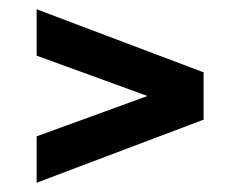

<svg xmlns="http://www.w3.org/2000/svg" viewBox="-20 -460 519 414"><path d="M59 -66V-166L298 -253L59 -340V-440L419 -304V-202Z"/></svg>

Font: Saira Condensed
Style: Bold
Weight: 700
Width: 3
Designer: Hector Gatti with collaboration of the Omnibus-Type team
Foundry: Omnibus-Type
Version: Version 1.101